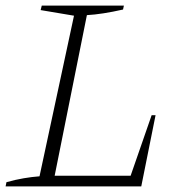

<svg xmlns="http://www.w3.org/2000/svg" viewBox="-23 -665 636 685"><path d="M518 -254H532L481 0H-3L0 -15Q32 -24 61.5 -29Q91 -34 118 -36L241 -609L122 -629L126 -645H419L416 -631Q341 -614 287 -611L172 -38H443Z"/></svg>

Font: Piazzolla SC ExtraLight
Style: Italic
Weight: 200
Italic angle: -11.3°
Designer: Juan Pablo del Peral
Foundry: Huerta Tipografica
Version: Version 1.330